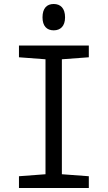

<svg xmlns="http://www.w3.org/2000/svg" viewBox="-20 -942 540 962"><path d="M249 -790C283 -790 306 -811 306 -855C306 -901 283 -922 249 -922C215 -922 193 -901 193 -855C193 -812 214 -790 249 -790ZM75 0H425V-59L290 -69V-645L425 -655V-714H75V-655L208 -645V-69L75 -59Z"/></svg>

Font: Noto Sans Mono ExtraCondensed
Style: Regular
Weight: 400
Width: 2
Designer: Monotype Design Team
Foundry: Monotype Imaging Inc.
Version: Version 2.014